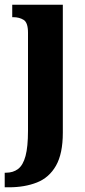

<svg xmlns="http://www.w3.org/2000/svg" viewBox="-38 -556 362 816"><path d="M-18 240V178H-12Q18 178 39 162Q60 146 70.5 107Q81 68 81 0V-417Q81 -460 62.5 -471.5Q44 -483 18 -483H14V-536H229V8Q229 97 200 148Q171 199 119 219.5Q67 240 0 240Z"/></svg>

Font: Noto Serif ExtraCondensed ExtraBold
Style: Regular
Weight: 800
Width: 2
Designer: Monotype Design Team
Foundry: Monotype Imaging Inc.
Version: Version 2.013; ttfautohint (v1.8.4.7-5d5b)